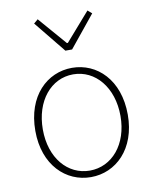

<svg xmlns="http://www.w3.org/2000/svg" viewBox="-90 -876 766 957"><g transform="rotate(-10 293.0 -397.5)"><path d="M293 13C419 13 527 -88 527 -262C527 -439 419 -540 293 -540C167 -540 59 -439 59 -262C59 -88 167 13 293 13ZM293 -20C181 -20 97 -118 97 -262C97 -407 181 -507 293 -507C405 -507 490 -407 490 -262C490 -118 405 -20 293 -20ZM276 -630H310L440 -790L419 -808L295 -666H290L167 -808L146 -790Z"/></g></svg>

Font: Noto Sans JP Thin
Style: Regular
Weight: 100
Designer: Ryoko NISHIZUKA 西塚涼子 (kana, bopomofo & ideographs); Paul D. Hunt (Latin, Greek & Cyrillic); Sandoll Communications 산돌커뮤니
Foundry: Adobe
Version: Version 2.004;hotconv 1.0.118;makeotfexe 2.5.65603